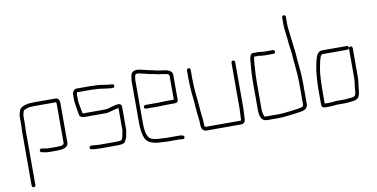

<svg xmlns="http://www.w3.org/2000/svg" viewBox="-82 -958 2696 1373"><g transform="rotate(-10 1266.0 -271.5)"><path d="M77 166V-226C77 -239 79 -274 79 -286V-337C79 -342 80 -346 81 -349C85 -361 85 -376 97 -379C111 -385 125 -391 144 -391C152 -392 158 -392 163 -392H326C327 -388 328 -385 328 -382V-93C328 -92 327 -90 325 -88C320 -81 306 -78 294 -78C285 -77 278 -77 271 -77H218C201 -77 182 -82 167 -84C149 -87 145 -61 162 -58C177 -54 200 -50 218 -50H271C309 -50 355 -56 355 -93V-382C355 -401 345 -419 328 -419H163C158 -419 152 -419 143 -418C134 -418 127 -417 120 -415C92 -409 65 -399 59 -371C57 -360 52 -351 52 -337V-285C52 -274 50 -238 50 -226V166C50 173 57 179 64 179C71 179 77 173 77 166Z M743 -449H736C727 -449 714 -452 706 -452C675 -457 642 -462 609 -462C602 -463 596 -463 589 -463H485C468 -463 455 -443 455 -425V-383C455 -371 458 -358 459 -348C462 -323 468 -301 471 -276C474 -259 491 -253 511 -253H662C669 -253 675 -254 680 -255C692 -259 700 -259 713 -263C727 -269 743 -270 758 -274V-118C758 -112 757 -107 756 -102C753 -90 753 -82 750 -71C748 -60 743 -52 739 -43H738C727 -40 716 -39 703 -39H577C560 -39 540 -43 525 -43H519C511 -43 505 -38 505 -30C505 -23 511 -16 518 -16H524C528 -16 533 -15 538 -14C549 -13 565 -12 577 -12H703C729 -12 757 -14 764 -33C769 -42 775 -54 777 -65C779 -83 785 -99 785 -118V-278C785 -291 776 -301 763 -301C749 -301 739 -298 726 -295C706 -291 684 -280 662 -280H511C506 -280 502 -281 498 -282C495 -300 490 -320 488 -336C486 -350 482 -367 482 -383V-425C482 -427 486 -433 486 -436H588C595 -436 601 -436 608 -435C641 -435 675 -429 705 -425C714 -425 728 -422 736 -422H743C750 -422 756 -429 756 -436C756 -443 750 -449 743 -449Z M1027 -6C995 -6 950 -10 935 -29C914 -54 911 -97 911 -142V-449C911 -454 912 -460 913 -467C916 -482 916 -493 932 -493C937 -493 942 -493 946 -492L966 -487C982 -484 1002 -479 1016 -475L1040 -471C1055 -469 1066 -465 1080 -462L1098 -460L1115 -457C1127 -456 1158 -452 1158 -439V-264H1108C1095 -264 1061 -262 1046 -262H951C944 -262 938 -255 938 -248C938 -241 944 -235 951 -235H1046C1060 -235 1095 -237 1108 -237H1162C1174 -237 1185 -245 1185 -257V-440C1185 -471 1148 -481 1118 -484L1102 -486C1090 -487 1080 -489 1068 -492C1045 -499 1020 -501 997 -508L971 -514C957 -517 948 -520 932 -520C912 -520 896 -509 891 -494C889 -484 884 -462 884 -449V-142C884 -99 890 -58 903 -28C922 10 971 21 1027 21C1037 21 1047 23 1057 23H1149C1164 23 1181 32 1186 17C1192 -2 1165 -4 1149 -4H1057C1047 -4 1037 -6 1027 -6Z M1287 -454V-386C1287 -354 1290 -320 1292 -288C1293 -270 1299 -235 1299 -216C1300 -197 1303 -176 1304 -157C1306 -122 1313 -93 1313 -56C1313 -28 1323 -6 1352 -6H1604C1621 -6 1633 -21 1633 -39C1633 -65 1637 -89 1637 -117V-452C1637 -460 1631 -466 1623 -466C1615 -466 1610 -460 1610 -452V-117C1610 -90 1606 -64 1606 -39C1606 -37 1605 -35 1604 -33H1352C1340 -33 1340 -43 1340 -56C1340 -95 1333 -122 1331 -159C1326 -233 1314 -308 1314 -386V-454C1314 -461 1308 -467 1301 -467C1294 -467 1287 -461 1287 -454Z M1917 -490H1854C1835 -490 1819 -496 1802 -494H1773C1754 -494 1751 -473 1747 -454C1741 -397 1737 -344 1737 -282V-93C1737 -45 1745 -4 1793 -4H1873C1908 -4 1936 -9 1968 -12C1993 -14 2016 -19 2039 -22C2065 -25 2089 -39 2089 -67V-226C2089 -303 2077 -374 2073 -447C2068 -494 2060 -543 2056 -589C2054 -612 2050 -628 2050 -651V-708C2050 -716 2045 -722 2037 -722C2029 -722 2023 -716 2023 -708V-651C2023 -635 2026 -622 2027 -608C2029 -583 2032 -570 2034 -546C2036 -511 2042 -480 2046 -445C2050 -373 2062 -303 2062 -226V-67C2062 -62 2056 -53 2051 -52C2030 -47 2008 -43 1986 -41C1949 -37 1913 -31 1873 -31H1793C1787 -31 1778 -31 1775 -34C1767 -50 1764 -70 1764 -93V-282C1764 -324 1766 -358 1769 -396C1771 -421 1772 -446 1777 -467H1804C1807 -468 1810 -468 1813 -467C1823 -464 1841 -463 1854 -463H1917C1925 -463 1931 -468 1931 -476C1931 -484 1925 -490 1917 -490Z M2442 -427H2262C2240 -427 2226 -408 2219 -389C2198 -322 2189 -242 2189 -154V-43C2189 -32 2198 -23 2208 -22H2253C2260 -22 2269 -23 2278 -24L2302 -26H2359C2364 -26 2370 -26 2377 -27L2393 -29C2399 -30 2404 -30 2408 -30C2417 -30 2433 -35 2441 -37C2470 -47 2472 -88 2475 -124L2478 -146C2480 -164 2481 -167 2482 -187V-405C2482 -413 2477 -419 2469 -419C2461 -419 2455 -413 2455 -405V-188C2454 -169 2453 -166 2451 -149L2448 -127C2446 -109 2447 -81 2438 -68C2434 -61 2417 -57 2407 -57C2402 -57 2397 -57 2391 -56L2373 -54C2368 -53 2364 -53 2359 -53H2301C2287 -52 2268 -49 2253 -49H2216V-154C2216 -186 2218 -222 2220 -252C2222 -288 2230 -321 2236 -351C2240 -364 2246 -400 2262 -400H2442C2450 -400 2456 -406 2456 -414C2456 -422 2450 -427 2442 -427Z"/></g></svg>

Font: Electronic
Style: Lt
Weight: 300
Version: Version 1.011